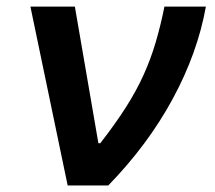

<svg xmlns="http://www.w3.org/2000/svg" viewBox="-20 -566 656 586"><path d="M186.5 0 72.8 -545.9H208.5L280.3 -128.9H286.1Q332.5 -188.5 364.7 -239.3Q397 -290 418.7 -338.4Q440.4 -386.7 455.3 -437.3Q470.2 -487.8 481.9 -545.9H608.4Q583 -404.3 507.1 -264.2Q431.2 -124 310.5 0Z"/></svg>

Font: Inter Semi Bold
Style: Italic
Weight: 600
Italic angle: -9.39999°
Designer: Rasmus Andersson
Foundry: rsms
Version: Version 4.000;git-3c8e0fc